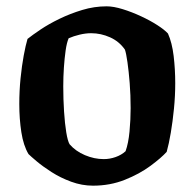

<svg xmlns="http://www.w3.org/2000/svg" viewBox="-20 -587 615 607"><path d="M274 0Q239 0 205 -12.5Q171 -25 143 -43Q115 -61 96 -77Q77 -93 70 -100Q54 -127 47.5 -169Q41 -211 41 -258Q41 -300 45 -339.5Q49 -379 55 -411.5Q61 -444 67 -464Q82 -476 108 -493.5Q134 -511 168 -527.5Q202 -544 240 -555.5Q278 -567 317 -567Q339 -567 368 -558Q397 -549 426 -535.5Q455 -522 477.5 -507.5Q500 -493 511 -481Q524 -452 529 -410Q534 -368 534 -324Q534 -284 530 -243.5Q526 -203 520 -167.5Q514 -132 507 -107Q490 -88 455.5 -62.5Q421 -37 374.5 -18.5Q328 0 274 0ZM308 -84Q327 -84 345.5 -90.5Q364 -97 377 -109Q386 -134 389.5 -171.5Q393 -209 393 -245Q393 -287 390 -324.5Q387 -362 383 -390Q379 -418 375 -430Q357 -456 328 -469Q299 -482 268 -482Q251 -482 232 -477.5Q213 -473 197 -466Q191 -452 187.5 -427.5Q184 -403 182 -373.5Q180 -344 180 -314Q180 -273 182.5 -234.5Q185 -196 189.5 -168.5Q194 -141 200 -131Q219 -109 248.5 -96.5Q278 -84 308 -84Z"/></svg>

Font: Texturina 12pt
Style: Bold
Weight: 700
Designer: Guillermo Torres Carreño
Foundry: Omnibus-Type
Version: Version 1.002